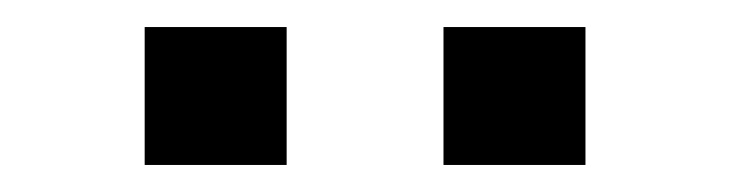

<svg xmlns="http://www.w3.org/2000/svg" viewBox="-20 -734 540 142"><path d="M308 -612V-714H413V-612ZM87 -612V-714H192V-612Z"/></svg>

Font: Nunito Sans 7pt SemiExpanded
Style: Regular
Weight: 400
Width: 6
Designer: Vernon Adams
Foundry: Vernon Adams
Version: Version 3.101;gftools[0.9.27]